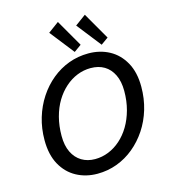

<svg xmlns="http://www.w3.org/2000/svg" viewBox="-135 -1048 1032 1170"><g transform="rotate(-15 381.0 -463.0)"><path d="M335 15Q262 15 203 -17Q144 -49 109.5 -111.5Q75 -174 75 -266Q75 -340 95 -406.5Q115 -473 151.5 -528.5Q188 -584 237.5 -624.5Q287 -665 345.5 -686.5Q404 -708 469 -708Q542 -708 600.5 -676.5Q659 -645 694 -582.5Q729 -520 729 -429Q729 -354 709 -287Q689 -220 652.5 -165Q616 -110 567 -69.5Q518 -29 459 -7Q400 15 335 15ZM344 -75Q388 -75 429 -91.5Q470 -108 505 -139Q540 -170 566 -213.5Q592 -257 607 -312Q622 -367 622 -431Q622 -491 601.5 -533Q581 -575 545 -596.5Q509 -618 459 -618Q415 -618 374 -601.5Q333 -585 298 -554Q263 -523 237 -480Q211 -437 196.5 -382Q182 -327 182 -264Q182 -203 202.5 -161Q223 -119 259.5 -97Q296 -75 344 -75ZM562 -738 442 -891 510 -941 608 -771ZM392 -738 272 -891 340 -941 438 -771Z"/></g></svg>

Font: Ubuntu Sans Medium
Style: Italic
Weight: 500
Italic angle: -13.5°
Designer: Dalton Maag Ltd
Foundry: Dalton Maag Ltd
Version: Version 1.006